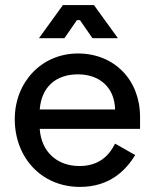

<svg xmlns="http://www.w3.org/2000/svg" viewBox="-20 -720 608 754"><path d="M343 -570H443L349 -700H227L133 -570H233L282 -641H294ZM38 -252C38 -102 142 14 294 14C411 14 474 -51 511 -111L432 -156C406 -104 364 -68 292 -68C204 -68 142 -124 136 -214H530V-261C530 -405 430 -510 286 -510C144 -510 38 -398 38 -252ZM136 -290C143 -379 200 -428 286 -428C372 -428 430 -376 432 -290Z"/></svg>

Font: Space Text Medium
Style: Regular
Weight: 500
Designer: Florian Karsten (Space Text), Colophon Foundry (Space Mono)
Foundry: Florian Karsten
Version: Version 1.003;PS 001.003;hotconv 1.0.88;makeotf.lib2.5.64775